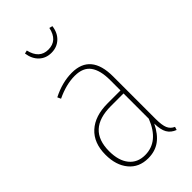

<svg xmlns="http://www.w3.org/2000/svg" viewBox="-234 -822 902 902"><g transform="rotate(-45 217.0 -371.0)"><path d="M122.1 -748 138.2 -752Q154.3 -683.1 212.9 -683.1Q273.9 -683.1 288.1 -752L304.2 -748Q299.3 -708.5 274.4 -685.3Q249.5 -662.1 212.9 -662.1Q176.3 -662.1 152.1 -685.1Q127.9 -708 122.1 -748ZM338.9 -96.2Q338.9 -55.2 347.4 -35.2Q356 -15.1 377 -5.9L372.1 9.8Q344.7 -0.5 332 -22.5Q319.3 -44.4 318.8 -85.9Q295.4 -37.6 262.7 -13.9Q230 9.8 184.1 9.8Q123 9.8 88.1 -32.5Q53.2 -74.7 53.2 -144Q53.2 -222.7 100.1 -265.4Q147 -308.1 231 -308.1H316.9V-377Q316.9 -441.9 292.5 -475.3Q268.1 -508.8 212.9 -508.8Q156.2 -508.8 91.8 -478L84 -495.1Q149.9 -528.8 213.9 -528.8Q338.9 -528.8 338.9 -378.9ZM184.1 -11.2Q273.9 -11.2 316.9 -120.1V-288.1H232.9Q77.1 -288.1 77.1 -144Q77.1 -81.1 105.5 -46.1Q133.8 -11.2 184.1 -11.2Z"/></g></svg>

Font: Fira Sans Compressed Thin
Style: Regular
Weight: 100
Width: 1
Designer: Carrois Corporate & Edenspiekermann AG
Foundry: Carrois Corporate GbR & Edenspiekermann AG
Version: Version 4.203;PS 004.203;hotconv 1.0.88;makeotf.lib2.5.64775